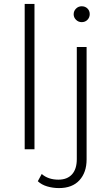

<svg xmlns="http://www.w3.org/2000/svg" viewBox="-20 -762 568 980"><path d="M106 0V-742H156V0ZM281 198Q250 198 221 189.5Q192 181 173 163L193 126Q226 155 278 155Q323 155 347.5 128Q372 101 372 50V-522H422V52Q422 118 385.5 158Q349 198 281 198ZM397 -649Q380 -649 368 -661Q356 -673 356 -689Q356 -706 368 -718Q380 -730 397 -730Q415 -730 426.5 -718.5Q438 -707 438 -690Q438 -673 426.5 -661Q415 -649 397 -649Z"/></svg>

Font: Modern
Style: Regular
Weight: 300
Designer: Julieta Ulanovsky
Foundry: Julieta Ulanovsky
Version: Version 8.000